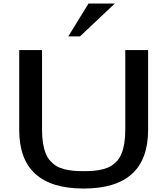

<svg xmlns="http://www.w3.org/2000/svg" viewBox="-20 -1063 956 1097"><path d="M485.8 -1043H636.2L437 -855H370.1ZM695.8 -776.9H826.2V-320.8Q826.2 14.2 458 14.2Q89.8 14.2 89.8 -320.8V-776.9H220.2V-320.8Q220.2 -277.8 225.8 -244.1Q231.4 -210.4 241.5 -185.8Q251.5 -161.1 267.6 -143.3Q283.7 -125.5 302.5 -114.3Q321.3 -103 346.9 -96.4Q372.6 -89.8 398.4 -87.4Q424.3 -85 458 -85Q491.7 -85 517.6 -87.4Q543.5 -89.8 569.1 -96.4Q594.7 -103 613.5 -114.3Q632.3 -125.5 648.4 -143.3Q664.6 -161.1 674.6 -185.8Q684.6 -210.4 690.2 -244.1Q695.8 -277.8 695.8 -320.8Z"/></svg>

Font: Sporting Grotesque
Style: Regular
Weight: 400
Designer: Lucas LE BIHAN
Foundry: Lucas LE BIHAN
Version: Version 2.001;PS 2.1;hotconv 1.0.88;makeotf.lib2.5.647800